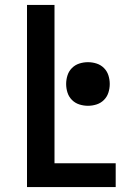

<svg xmlns="http://www.w3.org/2000/svg" viewBox="-20 -755 540 775"><path d="M89 0V-735H200V-96H447V0ZM335 -328Q317 -328 300 -333.5Q283 -339 270.5 -351.5Q258 -364 252.5 -381Q247 -398 247 -416Q247 -434 252.5 -451Q258 -468 270.5 -480.5Q283 -493 300 -498.5Q317 -504 335 -504Q353 -504 370 -498.5Q387 -493 399.5 -480.5Q412 -468 417.5 -451Q423 -434 423 -416Q423 -398 417.5 -381Q412 -364 399.5 -351.5Q387 -339 370 -333.5Q353 -328 335 -328Z"/></svg>

Font: Moesevka
Style: Bold
Weight: 700
Monospace: yes
Designer: Belleve Invis
Foundry: Belleve Invis
Version: Version 32.5.0; ttfautohint (v1.8.4)